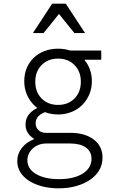

<svg xmlns="http://www.w3.org/2000/svg" viewBox="-20 -815 640 1045"><path d="M441 -464V-490H531V-540H325ZM264 -242Q199 -242 159 -213Q119 -184 119 -137Q119 -112 131 -92.5Q143 -73 164 -61V-57Q123 -41 98.5 -9.5Q74 22 74 63Q74 95 90.5 122Q107 149 137 168.5Q167 188 208.5 199Q250 210 299 210Q352 210 395.5 197.5Q439 185 471 163Q503 141 520.5 110.5Q538 80 538 43Q538 -19 490.5 -55.5Q443 -92 362 -92H229Q205 -92 189.5 -106.5Q174 -121 174 -144Q174 -174 201.5 -193Q229 -212 274 -212L270 -225L267 -233ZM232 -34H362Q417 -34 447.5 -12Q478 10 478 49Q478 100 430 130Q382 160 301 160Q223 160 176 132Q129 104 129 57Q129 38 137 21.5Q145 5 159 -7.5Q173 -20 191.5 -27Q210 -34 232 -34ZM112 -373Q112 -334 126 -301Q140 -268 164.5 -243.5Q189 -219 223 -205.5Q257 -192 296 -192Q335 -192 369 -205.5Q403 -219 427.5 -243.5Q452 -268 466 -301Q480 -334 480 -373Q480 -412 466.5 -444.5Q453 -477 428.5 -500.5Q404 -524 370 -537Q336 -550 296 -550Q256 -550 222 -537Q188 -524 163.5 -500.5Q139 -477 125.5 -444.5Q112 -412 112 -373ZM296 -244Q241 -244 206.5 -279Q172 -314 172 -370Q172 -426 206.5 -461Q241 -496 296 -496Q351 -496 385.5 -461Q420 -426 420 -370Q420 -314 385.5 -279Q351 -244 296 -244ZM159 -635H217L301 -739L385 -635H443L338 -795H264Z"/></svg>

Font: CommitMonoV142 ExtLt
Style: Regular
Weight: 200
Monospace: yes
Designer: Eigil Nikolajsen
Foundry: Eigil Nikolajsen
Version: Version 1.142